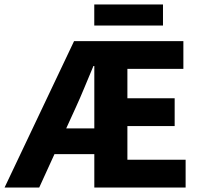

<svg xmlns="http://www.w3.org/2000/svg" viewBox="-34 -835 899 855"><path d="M-13.6 0 295.8 -651.8H782.6V-528.2H533.3V-397.3H743.8V-273.7H533.3V-123.6H792.6V0H386V-541H382Q361.7 -493.1 342.3 -445.9Q322.9 -398.8 303.1 -355.7L140.7 0ZM137.7 -148.5V-263.1H463.4V-148.5ZM385.8 -721.3V-815.2H691.8V-721.3Z"/></svg>

Font: Source Sans 3 VF
Style: Regular
Weight: 200
Designer: Paul D. Hunt
Foundry: Adobe
Version: Version 3.046;hotconv 1.0.118;makeotfexe 2.5.65603